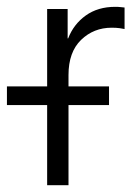

<svg xmlns="http://www.w3.org/2000/svg" viewBox="-75 -542 397 562"><path d="M63 0V-515.6H123V-429.7H124.5Q140.6 -471.2 176 -496.6Q211.4 -522 262.2 -522Q271.5 -522 278.1 -521.2Q284.7 -520.5 289.6 -520V-457Q285.2 -458 275.4 -459.5Q265.6 -460.9 252 -460.9Q199.2 -460.9 162.4 -425.3Q125.5 -389.6 125.5 -322.3V0ZM-54.7 -234.4V-289.1H244.1V-234.4Z"/></svg>

Font: Inter Display Light
Style: Regular
Weight: 300
Designer: Rasmus Andersson
Foundry: rsms
Version: Version 4.000;git-a52131595